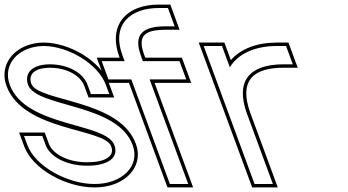

<svg xmlns="http://www.w3.org/2000/svg" viewBox="-155 -784 1520 839"><path d="M307.7 -413 322.4 -373H242.4L227.7 -413C208.5 -465 145.9 -502 64.5 -503C-15.5 -503 -50.1 -464 -32.3 -413C4.6 -313 357.8 -334 424.7 -150C459 -57 375.7 21 257.4 20C140.4 20 -1 -57 -35.3 -150L-50.1 -190H29.9L44.7 -150C63.5 -99 136.2 -59 227.9 -60C320.9 -60 364.9 -98 344.7 -150C307.8 -250 -42.7 -227 -112.3 -413C-146.2 -505 -70.6 -582 35 -583C143 -583 273.8 -505 307.7 -413ZM321.8 -418.2C284.9 -518.1 148.7 -598 34.9 -598C9.1 -597.8 -14.9 -593.3 -36.6 -585.3C-110.4 -558.1 -155.9 -487.8 -126.4 -407.7C-52 -209 301 -225 330.7 -144.7C333.4 -137.7 334.5 -131.8 334.5 -126.4C334.7 -101.2 305.6 -75 227.8 -75C139.4 -74 74.2 -113.3 58.8 -155.2L40.4 -205H-71.6L-49.4 -144.8C-11.9 -43.1 135.6 35 257.3 35C288.9 35.3 318.5 30.2 344.5 20.6C420.8 -7.4 467.8 -76.5 438.8 -155.1C367.3 -351.8 11.2 -338.4 -18.2 -418.1C-20.6 -425 -21.8 -431.9 -21.9 -437.7C-22.1 -463.8 0.8 -488 64.4 -488C141.8 -487 197.4 -451.7 213.6 -407.8L232 -358H344Z M538.8 -749H578.8L608.3 -669H568.3C468.3 -669 427.6 -633 459.8 -543L469.3 -517H589.3H629.3L658.8 -437H618.8H498.8L652.6 -20L667.4 20H587.4L572.6 -20L418.8 -437H358.8H318.8L289.3 -517H329.3H389.3L379.8 -543C331.3 -677 414.8 -749 538.8 -749ZM538.8 -764C506.4 -764 476.3 -759.3 449.9 -749.8C368.7 -720.6 327 -644.9 365.7 -537.8L367.8 -532H267.8L308.4 -422H408.4L576.9 35H688.9L520.4 -422H680.4L639.8 -532H479.8L473.9 -548.1C467.1 -567 464 -583 463.9 -595.5C463.8 -634.4 491.6 -654 568.3 -654H629.8L589.2 -764Z M849.3 -490C885.9 -549.8 959.6 -583 1055 -583H1095L1124.5 -503H1084.5C937.1 -503 871.5 -432.5 924.2 -286.8L926 -282L940.8 -242L1022.6 -20L1037.4 20H957.4L942.6 -20L860.8 -242L846 -282C845.5 -283.3 845 -284.6 844.6 -285.9L749.8 -543L735 -583H815L829.8 -543ZM853.7 -521.3 825.5 -598H713.5L830.5 -280.7C831 -279.4 831.5 -278.1 831.9 -276.8L946.9 35H1058.9L938.3 -291.9C926.7 -324.1 921.3 -352 921.2 -375.3C920.9 -449.8 973.8 -488 1084.5 -488H1146L1105.5 -598H1055C968.5 -598 896.6 -570.9 853.7 -521.3Z"/></svg>

Font: Nordica Plus
Style: NordicaClassicLightOpOblOl
Weight: 300
Version: Version 1.01